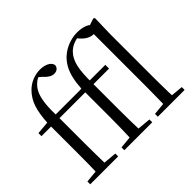

<svg xmlns="http://www.w3.org/2000/svg" viewBox="-170 -1079 1342 1342"><g transform="rotate(-45 501.0 -408.0)"><path d="M36 0V-28L152 -39H190L312 -28V0ZM125 0Q127 -57 127.5 -114.5Q128 -172 128 -229V-479H33V-509L158 -520L128 -505V-511Q133 -603 152 -659.5Q171 -716 213 -758Q243 -787 280 -801.5Q317 -816 354 -816Q390 -816 417.5 -803Q445 -790 452 -764Q451 -747 439 -735.5Q427 -724 405 -724Q386 -724 368.5 -734.5Q351 -745 329 -769L303 -792V-803H344V-795Q322 -792 303 -783Q284 -774 267 -756Q244 -733 231 -699Q218 -665 213 -613.5Q208 -562 211 -485V-229Q211 -172 212 -114.5Q213 -57 214 0ZM170 -479V-516H466V-479ZM373 0V-28L489 -39H529L649 -28V0ZM461 0Q463 -57 464.5 -114.5Q466 -172 466 -229V-479H371V-509L495 -520L464 -505Q468 -570 478.5 -615Q489 -660 507.5 -692.5Q526 -725 551 -749Q587 -782 632 -799Q677 -816 721 -816Q763 -816 797 -803Q831 -790 838 -764Q837 -748 826 -736.5Q815 -725 794 -725Q773 -725 750.5 -736Q728 -747 705 -772L687 -793V-804H720V-792Q684 -787 655.5 -775.5Q627 -764 604 -740Q572 -707 558.5 -649.5Q545 -592 547 -490V-229Q547 -172 548 -114.5Q549 -57 551 0ZM507 -479V-516H701V-479ZM704 0V-28L819 -39H852L969 -28V0ZM793 0Q794 -31 794.5 -70.5Q795 -110 795.5 -151.5Q796 -193 796 -229V-780L871 -805L881 -798L877 -641V-229Q877 -193 877.5 -151.5Q878 -110 879 -70.5Q880 -31 881 0Z"/></g></svg>

Font: Noto Serif TC
Style: Regular
Weight: 400
Designer: Ryoko NISHIZUKA  (kana & ideographs); Frank Grießhammer (Latin, Greek & Cyrillic); Wenlong ZHANG  (bopomofo); Sandoll Co
Foundry: Adobe
Version: Version 2.003-H1;hotconv 1.1.1;makeotfexe 2.6.0